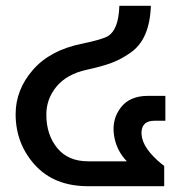

<svg xmlns="http://www.w3.org/2000/svg" viewBox="-20 -643 624 663"><path d="M279 -402Q211 -387 175.5 -344.5Q140 -302 140 -247Q140 -178 177.5 -132Q215 -86 284 -86H418Q381 -124 373.5 -177.5Q366 -231 397 -271.5Q428 -312 491 -312H551V-226H513Q473 -226 469 -191Q464 -143 525 -88Q535 -79 547 -70V0H284Q167 0 100.5 -73.5Q34 -147 34 -249Q34 -333 93.5 -401.5Q153 -470 263 -492Q335 -507 354 -519Q389 -542 392 -620Q392 -621 392 -623H501Q499 -565 481.5 -524.5Q464 -484 430 -460.5Q396 -437 363 -425Q330 -413 279 -402Z"/></svg>

Font: LT Superior Semi-bold
Style: Regular
Weight: 600
Designer: Daniel Lyons
Foundry: LyonsType
Version: Version 1.0